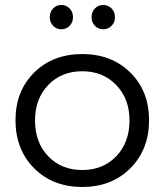

<svg xmlns="http://www.w3.org/2000/svg" viewBox="-20 -745 658 768"><path d="M225.1 -725.1Q245.1 -725.1 258.5 -711.2Q272 -697.3 272 -675.8Q272 -655.8 258.5 -641.8Q245.1 -627.9 225.1 -627.9Q205.6 -627.9 192.4 -641.8Q179.2 -655.8 179.2 -675.8Q179.2 -697.3 192.4 -711.2Q205.6 -725.1 225.1 -725.1ZM393.1 -725.1Q412.6 -725.1 426.3 -711.2Q439.9 -697.3 439.9 -675.8Q439.9 -655.8 426.3 -641.8Q412.6 -627.9 393.1 -627.9Q373 -627.9 359.6 -641.8Q346.2 -655.8 346.2 -675.8Q346.2 -697.3 359.6 -711.2Q373 -725.1 393.1 -725.1ZM309.1 -528.8Q426.3 -528.8 501.2 -454.8Q576.2 -380.9 576.2 -264.2Q576.2 -146.5 501.2 -71.8Q426.3 2.9 309.1 2.9Q191.4 2.9 116.7 -71.8Q42 -146.5 42 -264.2Q42 -380.9 116.7 -454.8Q191.4 -528.8 309.1 -528.8ZM309.1 -460Q225.6 -460 172.9 -405Q120.1 -350.1 120.1 -263.2Q120.1 -174.8 172.9 -119.9Q225.6 -64.9 309.1 -64.9Q392.1 -64.9 445.1 -120.1Q498 -175.3 498 -263.2Q498 -350.1 444.8 -405Q391.6 -460 309.1 -460Z"/></svg>

Font: Montserrat-Arabic Light
Style: Regular
Weight: 300
Designer: Mohamed Gaber
Foundry: Kief Type Foundry
Version: Version 5.008;PS 005.008;hotconv 1.0.88;makeotf.lib2.5.64775